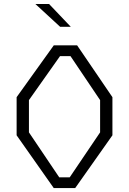

<svg xmlns="http://www.w3.org/2000/svg" viewBox="-20 -962 660 982"><path d="M65 -270V-465L255 -730H374.5L555 -465V-270L364.5 0H255ZM336.5 -55 492 -285V-450L340.5 -675H287L128 -450V-285L283 -55ZM161 -941.5H231L342 -825H287.5Z"/></svg>

Font: Monaspace Krypton Var ExLight
Style: Regular
Weight: 200
Designer: Riley Cran and the Lettermatic Team
Version: Version 1.200 (Monaspace Krypton Var)